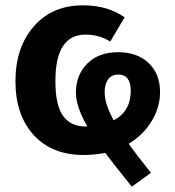

<svg xmlns="http://www.w3.org/2000/svg" viewBox="-20 -566 659 721"><path d="M581 -220Q581 -164 550 -112Q519 -60 463 -26Q494 17 547 83L475 135Q401 43 375 8Q335 16 294 16Q175 16 106.5 -59Q38 -134 38 -261Q38 -388 107 -467Q176 -546 291 -546Q384 -546 448 -501L394 -410Q353 -436 301 -436Q188 -436 188 -262Q188 -170 217 -130.5Q246 -91 301 -91H308Q265 -166 265 -218Q265 -284 307.5 -327Q350 -370 424 -370Q495 -370 538 -329.5Q581 -289 581 -220ZM373 -220Q373 -175 407 -114Q471 -148 471 -225Q471 -286 424 -286Q399 -286 386 -268Q373 -250 373 -220Z"/></svg>

Font: Fira Sans SemiBold
Style: Regular
Weight: 600
Designer: bBox Type GmbH & Carrois Corporate GbR & Edenspiekermann AG
Foundry: bBox Type GmbH & Carrois Corporate GbR & Edenspiekermann AG
Version: Version 4.301;PS 004.301;hotconv 1.0.88;makeotf.lib2.5.64775